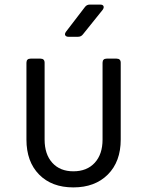

<svg xmlns="http://www.w3.org/2000/svg" viewBox="-20 -805 640 835"><path d="M299 10Q205 10 150 -46Q95 -102 95 -198V-532Q95 -550 113 -550H156Q174 -550 174 -532V-198Q174 -134 207.5 -97Q241 -60 299 -60Q358 -60 392 -97Q426 -134 426 -198V-532Q426 -550 444 -550H487Q505 -550 505 -532V-198Q505 -102 449 -46Q393 10 299 10ZM278 -645Q268 -645 264 -651Q260 -657 267 -667L349 -774Q357 -785 370 -785H416Q427 -785 430 -778.5Q433 -772 427 -763L341 -656Q333 -645 319 -645Z"/></svg>

Font: Pitagon Sans Mono Light
Style: Regular
Weight: 300
Monospace: yes
Designer: Travis Tran
Foundry: Pitagon
Version: Version 1.001; ttfautohint (v1.8.4.7-5d5b);gftools[0.9.26]